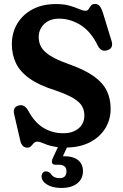

<svg xmlns="http://www.w3.org/2000/svg" viewBox="-20 -733 622 972"><path d="M400 134Q400 172 371.2 195.2Q342.5 218.5 290.5 218.5Q245.5 218.5 218 201.2Q190.5 184 190.5 160.5Q190.5 149 196.8 141.8Q203 134.5 212.5 134.5Q220.5 134.5 226.5 138Q232.5 141.5 237.5 147Q245 159 256.2 164Q267.5 169 281.5 169Q316.5 169 316.5 134Q316.5 101 277.5 101H261.5Q247.5 101 244 92.2Q240.5 83.5 246 70.5L273 12Q231.5 6.5 206.5 -4.8Q181.5 -16 170 -16Q157.5 -16 150.8 -8.2Q144 -0.5 137.2 7Q130.5 14.5 118.5 14.5Q90 14.5 82 -23.5L51 -158Q44 -190.5 74.5 -199Q103 -207 122.5 -173.5Q153.5 -114.5 198.8 -86.5Q244 -58.5 300.5 -58.5Q349 -58.5 378 -83.2Q407 -108 407 -147.5Q407.5 -173 396 -194.2Q384.5 -215.5 352.8 -235Q321 -254.5 260 -275.5Q177 -301.5 129 -336Q81 -370.5 60.5 -413.8Q40 -457 40 -509Q40 -568 67.8 -614Q95.5 -660 145.5 -686.2Q195.5 -712.5 263 -712.5Q304.5 -712.5 333.2 -704Q362 -695.5 380.8 -687Q399.5 -678.5 412.5 -678.5Q423.5 -678.5 428.8 -687.2Q434 -696 440.5 -704.5Q447 -713 460.5 -713Q475.5 -713 484.5 -702.5Q493.5 -692 502 -665L544.5 -526.5Q556.5 -487.5 521.5 -478Q491.5 -469.5 475 -502Q441 -572.5 389 -605.5Q337 -638.5 279 -638.5Q232 -638.5 204 -611.8Q176 -585 176 -545Q176 -517 188.8 -494.5Q201.5 -472 234 -451.2Q266.5 -430.5 325 -409.5Q407.5 -381 454.5 -347.2Q501.5 -313.5 521 -272.5Q540.5 -231.5 540 -181.5Q540 -128 513.5 -84.2Q487 -40.5 437.5 -14Q388 12.5 318.5 14L298.5 58Q303 58 307.5 58Q351 58 375.5 77.8Q400 97.5 400 134Z"/></svg>

Font: Fraunces 72pt SuperSoft SemiBold
Style: Regular
Weight: 600
Version: Version 1.000;[b76b70a41]